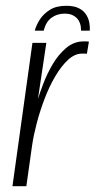

<svg xmlns="http://www.w3.org/2000/svg" viewBox="-20 -643 330 663"><path d="M209 -623Q236 -623 252.5 -614.5Q269 -606 277.5 -592.5Q286 -579 288.5 -564Q291 -549 290 -537H260Q260 -566 244.5 -581Q229 -596 204 -596Q177 -596 157.5 -581.5Q138 -567 131 -537H100Q105 -556 117.5 -575.5Q130 -595 152 -609Q174 -623 209 -623ZM23 0 92 -495H140L111 -301Q117 -321 129.5 -354Q142 -387 161.5 -420.5Q181 -454 208 -477Q235 -500 268 -500Q272 -500 278 -500Q284 -500 287 -499L280 -457Q278 -458 273.5 -458Q269 -458 264 -458Q238 -458 214.5 -436Q191 -414 170.5 -379Q150 -344 134 -302Q118 -260 107 -218Q96 -176 91 -142L71 0Z"/></svg>

Font: Alumni Sans Thin Light
Style: Italic
Weight: 300
Italic angle: -8°
Version: Version 1.016